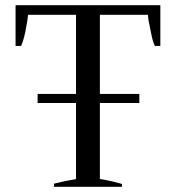

<svg xmlns="http://www.w3.org/2000/svg" viewBox="-20 -720 679 740"><path d="M598 -700C598 -700 40 -700 40 -700C40 -700 40 -543 40 -543C40 -543 61 -543 61 -543C66 -552 72 -571 78 -599C83 -626 87 -648 88 -663C88 -663 273 -663 273 -663C273 -663 273 -358 273 -358C273 -358 125 -358 125 -358C125 -358 125 -323 125 -323C125 -323 273 -323 273 -323C273 -323 273 -30 273 -30C239 -24 211 -18 188 -12C188 -12 188 0 188 0C188 0 450 0 450 0C450 0 450 -11 450 -11C426 -18 398 -25 365 -30C365 -30 365 -323 365 -323C365 -323 517 -323 517 -323C517 -323 517 -358 517 -358C517 -358 365 -358 365 -358C365 -358 365 -663 365 -663C365 -663 550 -663 550 -663C551 -648 555 -626 561 -599C566 -571 572 -552 577 -543C577 -543 598 -543 598 -543C598 -543 598 -700 598 -700Z"/></svg>

Font: BUSH 25 TRIRONG 0515 A
Style: Regular
Weight: 400
Designer: Katatrad Team
Foundry: CadsonDemak